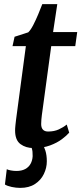

<svg xmlns="http://www.w3.org/2000/svg" viewBox="-20 -711 396 935"><path d="M188 -181Q185.5 -164.5 184 -152Q182.5 -139.5 181.5 -129Q180.5 -118.5 180.5 -107Q180.5 -89 189 -79.8Q197.5 -70.5 214 -70.5Q244 -70.5 266.2 -80.8Q288.5 -91 305 -104.5L317 -65Q304.5 -50.5 281.2 -33Q258 -15.5 223.8 -2.8Q189.5 10 143 10Q106 10 79.8 -9.2Q53.5 -28.5 53.5 -75.5Q53.5 -80 53.8 -86Q54 -92 55.2 -102.2Q56.5 -112.5 58.2 -128.5Q60 -144.5 63.5 -168.5L106 -486.5H41L51 -532L117.5 -553.5Q129.5 -565 142 -589.2Q154.5 -613.5 166 -641Q177.5 -668.5 186 -691H259L238.5 -555H356L346.5 -486.5H229.5ZM78.5 204Q58.5 204 37.2 199.5Q16 195 4 187.5L13 113Q19.5 116.5 33 119Q46.5 121.5 60.5 121.5Q85.5 121.5 102.8 112.2Q120 103 129 86.5Q138 70 139 49.5Q139.5 25.5 135 11.8Q130.5 -2 127.5 -13L156.5 -15L185 -13Q194 0.5 201 22.5Q208 44.5 208 74.5Q208 106.5 193.5 136.5Q179 166.5 150.2 185.2Q121.5 204 78.5 204Z"/></svg>

Font: Merriweather SemiBold
Style: Italic
Weight: 600
Italic angle: -7.8°
Version: Version 2.101